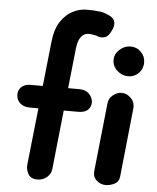

<svg xmlns="http://www.w3.org/2000/svg" viewBox="-64 -1058 912 1114"><g transform="rotate(5 392.0 -501.0)"><path d="M196.5 2.5Q157 2.5 142.5 -23.5Q128 -49.5 130 -75.5L166 -409.5H117Q81 -409.5 59.8 -428Q38.5 -446.5 37.5 -474.5Q35.5 -502 54.2 -521.5Q73 -541 109 -541H180L208 -802.5Q216 -875.5 245.5 -919.8Q275 -964 315 -984Q355 -1004 394 -1004Q441.5 -1004 471.8 -1000Q502 -996 533 -979.5Q556.5 -967.5 561.2 -945.8Q566 -924 550 -893.5Q534.5 -860 513.5 -854.2Q492.5 -848.5 476 -854.5Q467 -858.5 451 -861.8Q435 -865 416 -865Q393 -865 375.2 -843Q357.5 -821 352.5 -775L327.5 -541H391.5Q428.5 -541 448.8 -521.5Q469 -502 472 -474.5Q473 -444.5 453.8 -427Q434.5 -409.5 399 -409.5H313.5L277 -65Q274 -37 250.8 -17.2Q227.5 2.5 196.5 2.5ZM593.5 0Q563 0 540 -20.8Q517 -41.5 520.5 -75.5L562.5 -471Q565 -502 589 -521.5Q613 -541 640.5 -541Q670 -541 694.2 -516.5Q718.5 -492 714.5 -454L673 -57Q670 -26 644.5 -13Q619 0 593.5 0ZM667.5 -640Q633 -640 604.5 -665.2Q576 -690.5 576 -727Q576 -763 604.5 -788.2Q633 -813.5 667.5 -813.5Q704 -813.5 729 -788.2Q754 -763 754 -727Q754 -690.5 729 -665.2Q704 -640 667.5 -640Z"/></g></svg>

Font: Edu NSW ACT Cursive
Style: Regular
Weight: 400
Designer: Tina and Corey Anderson, Eben Sorkin, Mirko Velimirovic
Foundry: Sorkin Type Co.
Version: Version 2.000